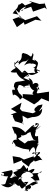

<svg xmlns="http://www.w3.org/2000/svg" viewBox="1496 -2363 1076 4136"><g transform="rotate(-90 2034.0 -295.0)"><path d="M255 -654C300 -568 421 -535 437 -583L389 -808C358 -654 286 -825 346 -807C323 -724 301 -799 302 -656C132 -746 132 -669 125 -813C33 -665 62 -624 125 -537L142 -648C156 -521 167 -510 104 -445C181 -527 111 -473 140 -547C228 -520 62 -470 108 -415C10 -354 29 -363 105 -277C-29 -302 -10 -284 50 -202L-14 -242L-11 -317C4 -219 56 -105 128 -199C85 -94 106 -161 160 -4C140 -19 213 -42 162 -52C220 -90 210 -74 219 16C339 0 328 -84 415 63C388 62 371 63 368 -153C503 -16 471 -135 415 -226C535 -232 485 -245 460 -260L547 -320C494 -394 467 -335 440 -491C418 -379 418 -533 376 -547C303 -464 265 -452 321 -513C292 -596 302 -565 311 -474C258 -650 271 -563 161 -646L125 -545C265 -513 201 -596 208 -594C263 -554 288 -603 271 -688ZM184 -221C177 -367 202 -326 96 -228C202 -367 215 -397 302 -359C215 -343 294 -428 211 -428C339 -460 249 -281 279 -382C412 -365 365 -239 410 -287L397 -164L406 -332C433 -138 296 -79 271 -128C381 -42 288 -115 282 -176C200 -37 251 -184 185 -18C199 -145 166 -118 80 -296C115 -271 147 -244 184 -221Z M738 10C749 -83 803 81 827 13L778 -159C775 -115 893 -147 746 -47L794 -50C829 -135 795 -196 825 1C639 -123 727 -111 757 -109L739 -100L665 -317L712 -406L738 -562L576 -540L649 -357H618L509 -211C617 -187 604 -113 657 -100C571 -93 691 12 648 82Z M1086 -533C979 -618 974 -541 1056 -560C924 -432 937 -539 959 -497C873 -277 908 -377 880 -205L825 -204C974 -125 957 -81 824 -69C836 -39 860 -92 1024 14C930 -59 1061 -10 1019 -5L1164 -15C1203 32 1099 -123 1249 -69C1273 -60 1314 -75 1394 52L1276 -78C1442 11 1431 47 1454 -63L1374 -81C1442 -162 1430 -69 1336 -190L1434 -2C1340 -56 1354 -92 1388 -147L1248 -292C1320 -368 1231 -246 1285 -316C1256 -318 1375 -366 1372 -575L1207 -508H1236C1148 -421 1090 -528 1104 -441ZM1195 -370C1150 -357 1247 -167 1232 -271C1229 -246 1240 -216 1259 -177C1115 -151 1060 -78 1120 -114C1099 -141 1082 -92 1062 -8C1116 -168 1017 -268 1085 -208L993 -320C996 -304 986 -322 994 -277C1122 -451 1054 -385 1125 -445C1151 -326 1202 -388 1164 -383Z M1702 10C1786 40 1752 64 1853 82L1829 -19C1812 -15 1770 -133 1701 -77C1694 -3 1655 -207 1653 -79L1708 -359L1757 -404L1890 -369L1755 -599L1682 -471L1634 -605L1622 -550C1594 -583 1490 -494 1494 -518L1431 -315C1393 -369 1565 -357 1451 -334L1611 -349L1550 -241L1598 -76C1557 -7 1652 -105 1579 -129C1587 -10 1616 71 1764 77Z M2182 13C2143 33 2225 -86 2218 -36C2269 43 2364 -40 2286 -128C2409 -107 2459 -287 2364 -182L2435 -352C2347 -273 2447 -437 2369 -294C2320 -478 2383 -527 2224 -535C2246 -517 2162 -508 2161 -519C2198 -587 2140 -576 2041 -551C2111 -530 1998 -416 1954 -398C1921 -486 1961 -368 2002 -356C1956 -270 1905 -183 1854 -97L1914 -10L1983 59L1918 221L2127 223L2116 147L2095 13C2075 -111 2137 24 2267 -29ZM2156 -96C2078 -163 2075 -117 2062 -108L2075 -345L2004 -339C2064 -379 2059 -380 2098 -424L2214 -474C2197 -499 2130 -467 2261 -434C2301 -381 2202 -329 2215 -183L2226 -339C2322 -150 2169 -248 2298 -209C2125 -165 2139 -28 2186 -150Z M2452 -262 2490 -254C2440 -175 2394 -203 2520 -226C2459 -171 2492 -92 2541 -6C2596 -92 2474 -78 2591 -17C2549 5 2563 93 2610 -49C2738 -15 2750 26 2826 -102C2812 -90 2774 -42 2815 -134C2888 -128 2920 -93 2961 -129C2799 -171 2942 -174 2955 -326L2859 -306C2975 -318 2974 -295 2945 -361C2838 -363 2803 -378 2751 -459C2883 -391 2735 -488 2731 -531C2801 -494 2778 -510 2681 -527C2614 -453 2648 -530 2553 -604C2536 -579 2520 -411 2585 -498C2432 -442 2403 -346 2398 -351C2388 -343 2502 -280 2456 -225ZM2690 -316C2780 -194 2711 -76 2732 -194C2743 -64 2693 -1 2639 -124C2653 -30 2606 -147 2514 -55C2565 -83 2492 -255 2552 -345L2501 -181C2555 -318 2632 -266 2534 -357C2643 -450 2687 -518 2684 -518C2759 -502 2794 -397 2704 -431C2845 -304 2721 -309 2838 -212C2790 -247 2740 -282 2690 -316Z M3828 -421C3882 -375 3949 -437 3832 -442C3967 -337 3946 -284 3963 -268C3823 -411 3874 -320 3879 -384L3957 -162L3852 -121L3940 132L3900 175L4060 120L4025 127L4016 16L4082 -210L4042 -145L3984 -295C4089 -390 3996 -367 4004 -432C3875 -478 3960 -459 3813 -560C3788 -438 3810 -459 3716 -361L3733 -430L3687 -561L3517 -469L3624 -321L3569 -303L3677 -69L3654 75L3653 62L3753 -36C3724 -120 3694 -204 3667 -291C3738 -381 3689 -394 3730 -416C3714 -365 3751 -432 3901 -504Z"/></g></svg>

Font: Asimov Silicon
Style: Regular
Weight: 400
Designer: Google
Version: Version 2.000980; 2014